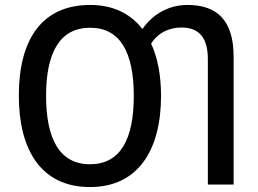

<svg xmlns="http://www.w3.org/2000/svg" viewBox="-20 -745 1043 775"><path d="M630 -358C630 -439 617 -511 590 -569C616 -610 657 -633 712 -634C785 -634 819 -591 819 -506V0H923V-516C923 -662 857 -725 737 -725C664 -725 599 -691 555 -628C507 -689 438 -725 344 -725C150 -725 56 -587 56 -359C56 -141 145 10 343 10C538 10 630 -140 630 -358ZM166 -358C166 -534 222 -633 344 -633C465 -633 520 -534 520 -358C520 -181 465 -82 343 -82C222 -82 166 -182 166 -358Z"/></svg>

Font: Noto Sans SemiCondensed Medium
Style: Regular
Weight: 500
Width: 4
Designer: Monotype Design Team
Foundry: Monotype Imaging Inc.
Version: Version 2.013